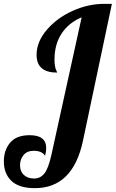

<svg xmlns="http://www.w3.org/2000/svg" viewBox="-93 -770 601 997"><path d="M448 -750H488L338 -40Q286 207 88 207Q6 207 -33.5 169.5Q-73 132 -73 68Q-73 10 -40.5 -29Q-8 -68 61 -68Q147 -68 147 -1Q147 16 141 39Q125 13 82 13Q48 13 29.5 35Q11 57 11 88Q11 120 31 138.5Q51 157 84 157Q116 157 137 131.5Q158 106 174 34L331 -680Q264 -652 227 -596Q190 -540 190 -461Q190 -444 192 -431Q194 -418 196 -412.5Q198 -407 201 -400.5Q204 -394 204 -393Q97 -393 97 -485Q97 -553 150 -615Q203 -677 284 -713.5Q365 -750 448 -750Z"/></svg>

Font: Lobster Two
Style: Bold Italic
Weight: 700
Designer: Pablo Impallari
Foundry: Pablo Impallari. www.impallari.com
Version: Version 2.000